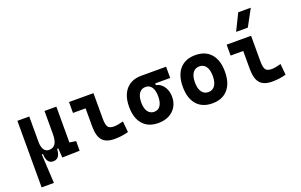

<svg xmlns="http://www.w3.org/2000/svg" viewBox="-112 -1291 3153 2012"><g transform="rotate(-20 1465.0 -285.0)"><path d="M273.9 9.8Q201.7 9.8 198.2 -99.6H166.5L65.4 -175.8V-517.6H197.8V-234.4Q197.8 -178.2 218 -147.7Q238.3 -117.2 273.9 -117.2Q320.3 -117.2 344 -150.9Q367.7 -184.6 367.7 -263.7L390.1 -99.6H356Q354 -44.9 333.7 -17.6Q313.5 9.8 273.9 9.8ZM65.4 224.6V-210L184.1 -115.7L202.6 224.6ZM376.5 4.9 367.7 -119.1V-234.4H500V-118.2L571.3 -107.4V0ZM367.7 -146.5V-517.6H500V-175.8Z M959 9.8Q864.7 9.8 823.2 -39.1Q781.7 -87.9 781.7 -195.3V-517.6H913.6V-232.9Q913.6 -171.4 929.2 -143.6Q944.8 -115.7 998 -115.7Q1039.1 -115.7 1102.1 -134.3L1113.8 -10.7Q1073.7 0 1037.4 4.9Q1001 9.8 959 9.8ZM641.1 -396V-517.6H804.7V-396Z M1447.8 9.8Q1337.4 9.8 1276.4 -59.1Q1215.3 -127.9 1215.3 -253.9Q1215.3 -379.4 1276.4 -448.5Q1337.4 -517.6 1447.8 -517.6L1557.1 -486.8V-372.6Q1590.8 -366.7 1617.7 -342.8Q1644.5 -318.8 1659.9 -282Q1675.3 -245.1 1675.3 -201.2Q1675.3 -137.7 1647 -90.3Q1618.7 -43 1567.6 -16.6Q1516.6 9.8 1447.8 9.8ZM1447.8 -115.7Q1491.7 -115.7 1515.9 -151.6Q1540 -187.5 1540 -253.9Q1540 -320.3 1515.9 -356.2Q1491.7 -392.1 1447.8 -392.1Q1401.4 -392.1 1376 -356.2Q1350.6 -320.3 1350.6 -253.9Q1350.6 -187.5 1376 -151.6Q1401.4 -115.7 1447.8 -115.7ZM1447.8 -392.1V-517.6H1723.6V-392.1Z M2050.8 9.8Q1939 9.8 1877.4 -60.5Q1815.9 -130.9 1815.9 -258.8Q1815.9 -387.2 1877.4 -457.3Q1939 -527.3 2050.8 -527.3Q2162.6 -527.3 2224.1 -457.3Q2285.6 -387.2 2285.6 -258.8Q2285.6 -130.9 2224.1 -60.5Q2162.6 9.8 2050.8 9.8ZM2051 -115.7Q2098.6 -115.7 2124.5 -153.1Q2150.4 -190.5 2150.4 -258.9Q2150.4 -327.6 2124.5 -364.7Q2098.5 -401.9 2050.8 -401.9Q2003.4 -401.9 1977.3 -364.7Q1951.2 -327.5 1951.2 -258.8Q1951.2 -190.4 1977.3 -153.1Q2003.4 -115.7 2051 -115.7Z M2716.8 9.8Q2622.6 9.8 2581.1 -39.1Q2539.6 -87.9 2539.6 -195.3V-517.6H2671.4V-232.9Q2671.4 -171.4 2687 -143.6Q2702.6 -115.7 2755.9 -115.7Q2796.9 -115.7 2859.9 -134.3L2871.6 -10.7Q2831.5 0 2795.2 4.9Q2758.8 9.8 2716.8 9.8ZM2398.9 -396V-517.6H2562.5V-396ZM2538.1 -609.4 2628.9 -794.9H2769L2668.5 -609.4Z"/></g></svg>

Font: Cascadia Code
Style: Regular
Weight: 400
Monospace: yes
Designer: Aaron Bell
Foundry: Saja Typeworks
Version: Version 2106.017